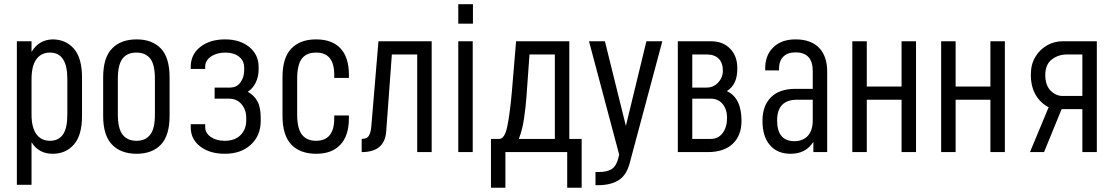

<svg xmlns="http://www.w3.org/2000/svg" viewBox="-20 -709 5191 895"><path d="M58.6 -516.6H127V-466.8Q160.2 -523.4 224.6 -525.4Q286.1 -525.4 324.2 -482.4Q362.3 -438.5 362.3 -348.6V-168Q362.3 -79.1 325.2 -36.1Q287.1 7.8 225.6 7.8Q160.2 7.8 127 -45.9V152.3H58.6ZM293.9 -175.8V-340.8Q293.9 -463.9 212.9 -463.9Q171.9 -463.9 149.4 -432.6Q127 -401.4 127 -339.8V-174.8Q127 -115.2 149.4 -84Q171.9 -52.7 212.9 -52.7Q252.9 -52.7 273.4 -82Q293.9 -110.4 293.9 -175.8Z M460.9 -168V-348.6Q460.9 -440.4 502 -482.4Q543 -525.4 617.2 -525.4Q689.5 -525.4 730.5 -482.4Q770.5 -439.5 770.5 -348.6V-168Q770.5 -78.1 730.5 -35.2Q689.5 7.8 617.2 7.8Q543 7.8 502 -35.2Q460.9 -78.1 460.9 -168ZM702.1 -175.8V-340.8Q702.1 -408.2 680.7 -435.5Q658.2 -463.9 616.2 -463.9Q573.2 -463.9 551.8 -436.5Q529.3 -408.2 529.3 -340.8V-175.8Q529.3 -109.4 551.8 -81.1Q574.2 -52.7 616.2 -52.7Q659.2 -52.7 680.7 -82Q702.1 -109.4 702.1 -175.8Z M980.5 -300.8H1051.8Q1084 -300.8 1101.1 -325.2Q1118.2 -349.6 1118.2 -379.9V-393.6Q1118.2 -425.8 1094.2 -444.8Q1070.3 -463.9 1030.3 -463.9Q990.2 -463.9 963.4 -445.3Q936.5 -426.8 936.5 -398.4V-387.7H869.1V-397.5Q869.1 -455.1 913.6 -490.2Q958 -525.4 1029.3 -525.4Q1098.6 -525.4 1142.1 -489.7Q1185.5 -454.1 1185.5 -397.5V-382.8Q1185.5 -351.6 1171.9 -323.7Q1158.2 -295.9 1134.8 -281.2Q1164.1 -265.6 1179.7 -237.3Q1195.3 -209 1195.3 -159.2V-145.5Q1195.3 -77.1 1149.4 -34.7Q1103.5 7.8 1028.3 7.8Q957 7.8 913.1 -26.4Q869.1 -60.5 869.1 -115.2V-129.9H936.5V-116.2Q936.5 -88.9 962.4 -70.8Q988.3 -52.7 1027.3 -52.7Q1075.2 -52.7 1101.6 -79.6Q1127.9 -106.4 1127.9 -148.4V-159.2Q1127.9 -197.3 1106 -223.1Q1084 -249 1047.9 -249H980.5Z M1296.9 -168V-348.6Q1296.9 -440.4 1337.9 -482.4Q1378.9 -525.4 1453.1 -525.4Q1527.3 -525.4 1566.4 -484.4Q1606.4 -442.4 1606.4 -360.4V-345.7H1538.1V-360.4Q1538.1 -463.9 1454.1 -463.9Q1409.2 -463.9 1387.7 -436.5Q1365.2 -408.2 1365.2 -340.8V-175.8Q1365.2 -109.4 1387.7 -81.1Q1410.2 -52.7 1453.1 -52.7Q1538.1 -52.7 1538.1 -157.2V-170.9H1606.4V-158.2Q1606.4 -76.2 1566.4 -34.2Q1527.3 7.8 1454.1 7.8Q1378.9 7.8 1337.9 -35.2Q1296.9 -78.1 1296.9 -168Z M1744.1 -516.6H1992.2V0H1924.8V-455.1H1806.6L1780.3 -96.7Q1773.4 0 1666 0V-61.5Q1691.4 -61.5 1700.2 -77.6Q1709 -93.8 1710.9 -120.1Z M2116.2 -516.6H2183.6V0H2116.2ZM2116.2 -689.5H2184.6V-598.6H2116.2Z M2385.7 -516.6H2633.8V-61.5H2691.4V166H2624V0H2335.9V166H2268.6V-61.5H2307.6Q2333 -61.5 2345.2 -122.1Q2357.4 -182.6 2366.2 -283.2ZM2433.6 -252Q2430.7 -211.9 2422.9 -157.7Q2415 -103.5 2398.4 -61.5H2566.4V-455.1H2448.2Z M3067.4 -516.6 2916 48.8Q2901.4 106.4 2865.2 129.9Q2829.1 154.3 2765.6 154.3H2755.9V92.8H2772.5Q2811.5 92.8 2833 78.1Q2853.5 63.5 2862.3 28.3L2866.2 11.7L2725.6 -516.6H2799.8L2897.5 -122.1L2993.2 -516.6Z M3139.6 -516.6H3294.9Q3349.6 -516.6 3383.3 -482.4Q3417 -448.2 3417 -390.6Q3417 -351.6 3405.3 -326.2Q3393.6 -300.8 3368.2 -284.2Q3436.5 -252.9 3436.5 -145.5Q3436.5 -77.1 3395.5 -38.6Q3354.5 0 3279.3 0H3139.6ZM3293.9 -249H3207V-61.5H3293.9Q3328.1 -61.5 3348.6 -88.9Q3369.1 -116.2 3369.1 -159.2Q3369.1 -199.2 3348.6 -224.1Q3328.1 -249 3293.9 -249ZM3274.4 -455.1H3207V-300.8H3274.4Q3305.7 -300.8 3327.6 -324.2Q3349.6 -347.7 3349.6 -379.9Q3349.6 -416 3330.1 -435.5Q3310.5 -455.1 3274.4 -455.1Z M3835.9 -375V0H3771.5V-47.9Q3736.3 7.8 3666 7.8Q3602.5 7.8 3568.4 -33.2Q3534.2 -73.2 3534.2 -146.5Q3534.2 -215.8 3574.2 -255.9Q3613.3 -294.9 3688.5 -294.9H3768.6V-377.9Q3768.6 -464.8 3688.5 -464.8Q3651.4 -464.8 3631.8 -445.3Q3611.3 -424.8 3611.3 -388.7V-380.9H3546.9V-389.6Q3546.9 -453.1 3585.9 -489.3Q3623 -525.4 3688.5 -525.4Q3759.8 -525.4 3797.9 -486.3Q3835.9 -447.3 3835.9 -375ZM3768.6 -148.4V-244.1H3695.3Q3602.5 -244.1 3602.5 -147.5Q3602.5 -51.8 3682.6 -50.8Q3722.7 -50.8 3746.1 -76.2Q3768.6 -101.6 3768.6 -148.4Z M3953.1 -516.6H4020.5V-305.7H4182.6V-516.6H4250V0H4182.6V-244.1H4020.5V0H3953.1Z M4367.2 -516.6H4434.6V-305.7H4596.7V-516.6H4664.1V0H4596.7V-244.1H4434.6V0H4367.2Z M4932.6 -516.6H5092.8V0H5025.4V-200.2H4928.7L4846.7 0H4781.2L4868.2 -209Q4830.1 -228.5 4807.6 -267.1Q4785.2 -305.7 4785.2 -361.3Q4785.2 -409.2 4806.2 -443.8Q4827.1 -478.5 4860.8 -497.6Q4894.5 -516.6 4932.6 -516.6ZM4932.6 -261.7H5025.4V-455.1H4953.1Q4913.1 -455.1 4882.8 -431.6Q4852.5 -408.2 4852.5 -359.4Q4852.5 -311.5 4877.4 -286.6Q4902.3 -261.7 4932.6 -261.7Z"/></svg>

Font: Dinish Condensed
Style: Regular
Weight: 400
Width: 3
Designer: Bert Driehuis
Foundry: Playbeing
Version: Version 3.006; git-39231f3c-release